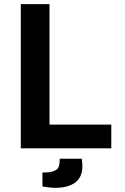

<svg xmlns="http://www.w3.org/2000/svg" viewBox="-20 -713 600 923"><path d="M80 0V-693H218V-114H515V0ZM245 190Q230 190 210.5 187.5Q191 185 184 183V116H200Q231 115 249 104.5Q267 94 267 58V50H373Q376 69 376 85Q376 139 341.5 164.5Q307 190 245 190Z"/></svg>

Font: Ubuntu Sans Mono
Style: Regular
Weight: 400
Monospace: yes
Designer: Dalton Maag Ltd
Foundry: Dalton Maag Ltd
Version: Version 1.006